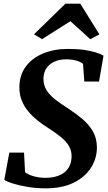

<svg xmlns="http://www.w3.org/2000/svg" viewBox="-20 -1019 588 1050"><path d="M229 11Q177.5 11 130.2 3Q83 -5 49.2 -15.8Q15.5 -26.5 3.5 -35.5L31 -184.5H111.5L117 -77.5Q134.5 -63.5 164.8 -55Q195 -46.5 227.5 -46.5Q262 -46.5 288.8 -54.5Q315.5 -62.5 333.8 -77.5Q352 -92.5 361.5 -114Q371 -135.5 371.5 -163Q372 -194.5 357.2 -220Q342.5 -245.5 313.8 -269Q285 -292.5 243.5 -319Q212.5 -338.5 184.2 -361.2Q156 -384 133.8 -410.8Q111.5 -437.5 98.8 -469.8Q86 -502 86 -541Q86 -608 121 -655Q156 -702 216.2 -726.8Q276.5 -751.5 351.5 -751.5Q402.5 -751.5 440.8 -746Q479 -740.5 505.2 -732Q531.5 -723.5 546 -714.5L521.5 -573H441L434 -670Q419 -682 395.2 -688.2Q371.5 -694.5 341 -694.5Q305.5 -694.5 277.8 -682Q250 -669.5 234 -645.8Q218 -622 217.5 -589Q217.5 -554 233.8 -527Q250 -500 281 -475.8Q312 -451.5 356 -423.5Q395.5 -398 430.8 -368.2Q466 -338.5 487.8 -301Q509.5 -263.5 510 -213.5Q510 -152 477.2 -101Q444.5 -50 382 -19.5Q319.5 11 229 11ZM166 -831.5 338 -999H419L523.5 -831L473.5 -804.5Q446.5 -829 419.5 -854Q392.5 -879 365 -903Q326.5 -879 287.8 -854.2Q249 -829.5 210 -805Z"/></svg>

Font: Merriweather Light 18pt
Style: Bold Italic
Weight: 700
Italic angle: -7.8°
Version: Version 2.101